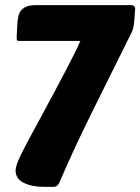

<svg xmlns="http://www.w3.org/2000/svg" viewBox="-20 -730 548 750"><path d="M211 -15Q204 0 190 0H154Q104 0 72.5 -16Q41 -32 41 -64Q41 -74 45.5 -87.5Q50 -101 60.5 -123Q71 -145 89 -178.5Q107 -212 134 -262Q171 -331 197 -379Q223 -427 239.5 -459.5Q256 -492 266 -511.5Q276 -531 281.5 -542.5Q287 -554 289 -559.5Q291 -565 294 -570H56Q48 -570 46.5 -573Q45 -576 45 -584L48 -640Q49 -653 51.5 -665.5Q54 -678 61.5 -688Q69 -698 83 -704Q97 -710 120 -710H492Q498 -710 503 -707Q508 -704 508 -696L504 -642Q502 -625 499 -616Q496 -607 492 -599Q444 -503 410 -434Q376 -365 350.5 -314Q325 -263 307 -225.5Q289 -188 273.5 -155Q258 -122 243.5 -89Q229 -56 211 -15Z"/></svg>

Font: Poetsen One
Style: Regular
Weight: 400
Designer: Pablo Impallari, Rodrigo Fuenzalida
Foundry: Pablo Impallari, Rodrigo Fuenzalida
Version: Version 1.001; ttfautohint (v0.93) -l 8 -r 50 -G 200 -x 14 -